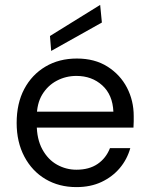

<svg xmlns="http://www.w3.org/2000/svg" viewBox="-20 -752 609 784"><path d="M292 12Q221 12 166 -20.5Q111 -53 79.5 -112.5Q48 -172 48 -250Q48 -330 79 -388.5Q110 -447 165.5 -480Q221 -513 294 -513Q367 -513 419 -480Q471 -447 498.5 -394Q526 -341 526 -278Q526 -268 526 -256.5Q526 -245 525 -231H111V-296H443Q440 -365 397.5 -403.5Q355 -442 292 -442Q249 -442 212 -422.5Q175 -403 152.5 -366Q130 -329 130 -273V-245Q130 -184 153 -142Q176 -100 213 -79.5Q250 -59 292 -59Q344 -59 378.5 -82.5Q413 -106 429 -147H512Q499 -101 469 -65.5Q439 -30 394.5 -9Q350 12 292 12ZM189 -544 184 -605 389 -732 396 -660Z"/></svg>

Font: DVN - DM Sans
Style: Regular
Weight: 400
Designer: Colophon Foundry, Jonny Pinhorn
Foundry: Colophon Foundry
Version: Version 4.004;gftools[0.9.30]